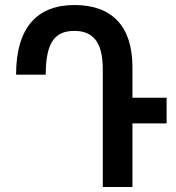

<svg xmlns="http://www.w3.org/2000/svg" viewBox="-20 -744 702 764"><path d="M507 0V-253H643V-355H507V-477C507 -640 425 -724 277 -724C129 -724 44 -636 44 -447H162C162 -579 201 -621 276 -621C349 -621 389 -578 389 -468V0Z"/></svg>

Font: Noto Sans Armenian Condensed SemiBold
Style: Regular
Weight: 600
Width: 3
Designer: Monotype Design Team
Foundry: Monotype Imaging Inc.
Version: Version 2.008